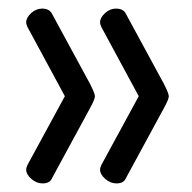

<svg xmlns="http://www.w3.org/2000/svg" viewBox="-20 -501 448 447"><path d="M41 -106C41 -98.7 45 -91.5 53 -84.5C61 -77.5 69.7 -74 79 -74C90.3 -74 97.7 -78 101 -86L190 -250C197.3 -263.3 201 -272.3 201 -277C201 -281 197.3 -290.3 190 -305L101 -469C97 -477 89.3 -481 78 -481C68.7 -481 60.2 -477.5 52.5 -470.5C44.8 -463.5 41 -456.3 41 -449C41 -445.7 42 -442 44 -438L131 -277L44 -117C42 -113 41 -109.3 41 -106ZM213 -106C213 -98.7 217 -91.5 225 -84.5C233 -77.5 241.7 -74 251 -74C262.3 -74 269.7 -78 273 -86L362 -250C369.3 -263.3 373 -272.3 373 -277C373 -281 369.3 -290.3 362 -305L273 -469C269 -477 261.3 -481 250 -481C240.7 -481 232.2 -477.5 224.5 -470.5C216.8 -463.5 213 -456.3 213 -449C213 -445.7 214 -442 216 -438L303 -277L216 -117C214 -113 213 -109.3 213 -106Z"/></svg>

Font: Terminal Dosis
Style: Book
Weight: 400
Designer: EdgarTolentino, PabloImpallari, IginoMarini
Foundry: EdgarTolentino, PabloImpallari, IginoMarini
Version: Version 1.006